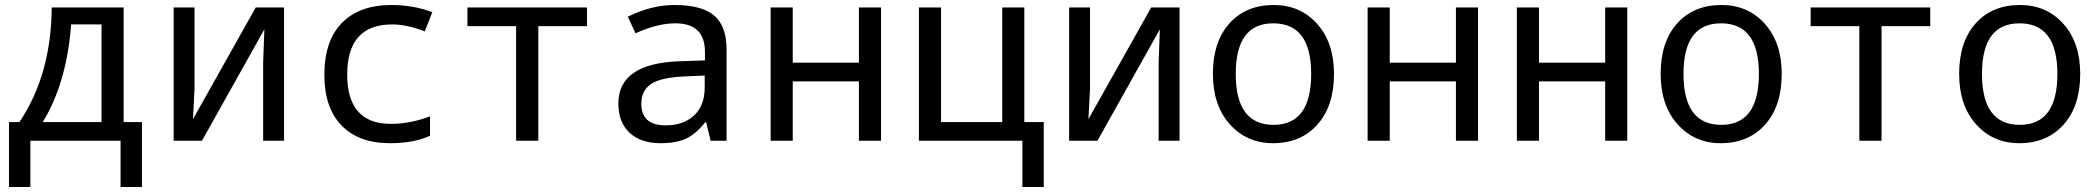

<svg xmlns="http://www.w3.org/2000/svg" viewBox="-20 -566 8441 772"><path d="M550.8 186H464.8V0H102.1V186H16.1V-75.2H58.1Q186 -265.1 188 -536.1H477.1V-75.2H550.8ZM388.2 -75.2V-467.8H266.1Q248.5 -232.9 151.9 -75.2Z M762.2 -536.1V-210L755.9 -86.9L1008.3 -536.1H1122.1V0H1038.1V-315.9L1043 -448.2L792 0H678.2V-536.1Z M1718.3 -517.1 1688 -439.9Q1614.7 -467.8 1557.1 -467.8Q1376 -467.8 1376 -266.1Q1376 -67.9 1552.2 -67.9Q1628.9 -67.9 1709 -98.1V-20Q1643.6 9.8 1548.3 9.8Q1422.9 9.8 1353.5 -61.3Q1284.2 -132.3 1284.2 -265.1Q1284.2 -402.3 1355 -474.1Q1425.8 -545.9 1554.2 -545.9Q1641.1 -545.9 1718.3 -517.1Z M2340.3 -460.9H2144.5V0H2055.2V-460.9H1859.4V-536.1H2340.3Z M2837.4 0 2819.3 -74.2H2815.4Q2777.8 -26.9 2738.3 -8.5Q2698.7 9.8 2636.2 9.8Q2556.6 9.8 2511.5 -32.2Q2466.3 -74.2 2466.3 -149.9Q2466.3 -312 2715.3 -319.8L2814.5 -323.2V-356.9Q2814.5 -472.2 2695.3 -472.2Q2623.5 -472.2 2535.2 -432.1L2504.4 -499Q2600.1 -545.9 2691.4 -545.9Q2802.2 -545.9 2851.8 -503.4Q2901.4 -460.9 2901.4 -367.2V0ZM2813.5 -262.2 2734.4 -258.8Q2638.7 -254.9 2598.6 -228.8Q2558.6 -202.6 2558.6 -148.9Q2558.6 -62 2656.2 -62Q2728 -62 2770.8 -101.8Q2813.5 -141.6 2813.5 -213.9Z M3167.5 -536.1V-314H3433.6V-536.1H3522.5V0H3433.6V-238.8H3167.5V0H3078.6V-536.1Z M4176.8 186H4090.8V0H3674.8V-536.1H3763.7V-75.2H4009.8V-536.1H4098.6V-75.2H4176.8Z M4362.8 -536.1V-210L4356.4 -86.9L4608.9 -536.1H4722.7V0H4638.7V-315.9L4643.6 -448.2L4392.6 0H4278.8V-536.1Z M5098.6 9.8Q4993.2 9.8 4925 -66.2Q4856.9 -142.1 4856.9 -269Q4856.9 -397.5 4923.1 -471.7Q4989.3 -545.9 5101.6 -545.9Q5208 -545.9 5275.9 -470.2Q5343.8 -394.5 5343.8 -269Q5343.8 -139.6 5276.9 -64.9Q5210 9.8 5098.6 9.8ZM5100.6 -64Q5252 -64 5252 -269Q5252 -472.2 5099.6 -472.2Q4948.7 -472.2 4948.7 -269Q4948.7 -64 5100.6 -64Z M5567.9 -536.1V-314H5834V-536.1H5922.9V0H5834V-238.8H5567.9V0H5479V-536.1Z M6168 -536.1V-314H6434.1V-536.1H6522.9V0H6434.1V-238.8H6168V0H6079.1V-536.1Z M6898.9 9.8Q6793.5 9.8 6725.3 -66.2Q6657.2 -142.1 6657.2 -269Q6657.2 -397.5 6723.4 -471.7Q6789.6 -545.9 6901.9 -545.9Q7008.3 -545.9 7076.2 -470.2Q7144 -394.5 7144 -269Q7144 -139.6 7077.1 -64.9Q7010.3 9.8 6898.9 9.8ZM6900.9 -64Q7052.2 -64 7052.2 -269Q7052.2 -472.2 6899.9 -472.2Q6749 -472.2 6749 -269Q6749 -64 6900.9 -64Z M7741.2 -460.9H7545.4V0H7456.1V-460.9H7260.3V-536.1H7741.2Z M8099.1 9.8Q7993.7 9.8 7925.5 -66.2Q7857.4 -142.1 7857.4 -269Q7857.4 -397.5 7923.6 -471.7Q7989.7 -545.9 8102.1 -545.9Q8208.5 -545.9 8276.4 -470.2Q8344.2 -394.5 8344.2 -269Q8344.2 -139.6 8277.3 -64.9Q8210.4 9.8 8099.1 9.8ZM8101.1 -64Q8252.4 -64 8252.4 -269Q8252.4 -472.2 8100.1 -472.2Q7949.2 -472.2 7949.2 -269Q7949.2 -64 8101.1 -64Z"/></svg>

Font: Noto Mono
Style: Regular
Weight: 400
Designer: Monotype Design Team
Foundry: Monotype Imaging Inc.
Version: Version 1.00